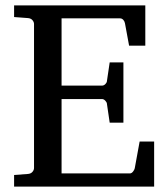

<svg xmlns="http://www.w3.org/2000/svg" viewBox="-20 -691 623 711"><path d="M32.2 0V-43L84 -46.9Q94.7 -47.9 100.3 -54.7Q106 -61.5 106 -68.8V-602.1Q106 -609.4 100.3 -616.2Q94.7 -623 84 -624L32.2 -627.9V-670.9H518.1V-522H458L442.9 -604Q441.9 -611.3 436.8 -617.2Q431.6 -623 424.8 -623H208V-374H357.9Q364.7 -374 370.4 -379.9Q376 -385.7 376 -391.1L386.2 -460H437V-236.8H386.2L376 -306.2Q376 -311.5 370.1 -317.9Q364.3 -324.2 357.9 -324.2H208V-48.8H460.9Q467.3 -48.8 472.7 -55.7Q478 -62.5 479 -67.9L497.1 -167H550.8V0Z"/></svg>

Font: Charis SIL Afr
Style: Regular
Weight: 400
Foundry: SIL International
Version: Version 5.000